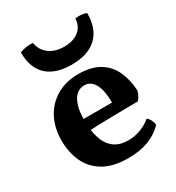

<svg xmlns="http://www.w3.org/2000/svg" viewBox="-173 -817 857 933"><g transform="rotate(-30 255.5 -350.5)"><path d="M275 9Q191 9 138 -22Q85 -53 60 -106.5Q35 -160 35 -226Q35 -297 63 -351Q91 -405 143.5 -436Q196 -467 266 -467Q338 -467 383.5 -439.5Q429 -412 451 -363.5Q473 -315 476 -254Q469 -225 451 -207Q426 -207 390 -206.5Q354 -206 312.5 -205.5Q271 -205 228.5 -203.5Q186 -202 148 -199V-265H340Q340 -332 320.5 -368.5Q301 -405 264 -405Q240 -405 221 -389.5Q202 -374 191 -340.5Q180 -307 180 -253Q180 -202 193 -159Q206 -116 236.5 -91Q267 -66 320 -66Q354 -66 388 -79Q422 -92 446 -113Q455 -108 463 -93Q471 -78 471 -63Q434 -26 386 -8.5Q338 9 275 9ZM453 -702Q453 -614 404.5 -568Q356 -522 264 -522Q173 -522 125.5 -566.5Q78 -611 78 -697Q94 -704 113.5 -707Q133 -710 152 -708Q159 -665 192 -640.5Q225 -616 276 -616Q327 -616 357.5 -640.5Q388 -665 390 -708Q408 -711 424.5 -709Q441 -707 453 -702Z"/></g></svg>

Font: Vollkorn
Style: Bold
Weight: 700
Designer: Friedrich Althausen
Foundry: Friedrich Althausen
Version: Version 5.000